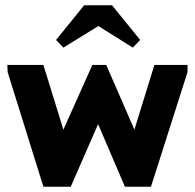

<svg xmlns="http://www.w3.org/2000/svg" viewBox="-20 -709 741 730"><path d="M9 -435 8 -462H145L221 -216L331 -462H384L491 -216L567 -462H693V-435L554 1H455L353 -237L249 1H145ZM193 -557 300 -689H406L513 -557L485 -528L354 -610L221 -528Z"/></svg>

Font: Tilda Sans Extra Bold
Style: Regular
Weight: 800
Designer: ParaType Ltd
Foundry: ParaType Ltd
Version: Version 1.009